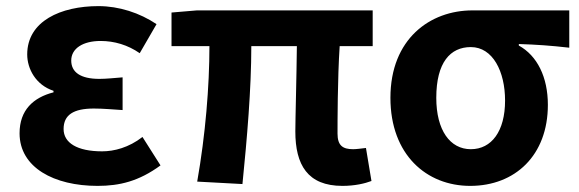

<svg xmlns="http://www.w3.org/2000/svg" viewBox="-20 -594 1895 628"><path d="M299 14C371 14 434 -1 505 -53L446 -146C401 -111 353 -99 314 -99C232 -99 188 -127 188 -172C188 -218 220 -239 287 -239C317 -239 349 -236 381 -234V-341C355 -339 328 -336 305 -336C243 -336 213 -358 213 -396C213 -436 252 -460 309 -460C354 -460 398 -447 437 -420L492 -515C437 -552 369 -574 302 -574C179 -574 69 -525 69 -416C69 -369 97 -316 155 -297V-292C89 -275 44 -234 44 -158C44 -46 157 14 299 14Z M1100 14C1141 14 1174 6 1195 -2L1177 -110C1160 -108 1145 -106 1135 -106C1101 -106 1084 -118 1084 -157C1084 -191 1084 -337 1091 -443H1199V-560H624L541 -553V-443H665C665 -312 652 -153 625 0L773 8C788 -141 802 -303 802 -443H951C950 -342 946 -204 946 -164C946 -55 986 14 1100 14Z M1518 14C1665 14 1772 -86 1772 -251C1772 -342 1737 -412 1677 -445V-450C1737 -448 1780 -445 1842 -438V-560H1525C1387 -560 1257 -467 1257 -274C1257 -88 1375 14 1518 14ZM1520 -106C1452 -106 1407 -168 1407 -274C1407 -390 1453 -440 1520 -440C1592 -440 1632 -360 1632 -265C1632 -165 1588 -106 1520 -106Z"/></svg>

Font: Source Han Sans Old Style Bold
Style: Regular
Weight: 700
Designer: Ryoko NISHIZUKA (kana & ideographs); Paul D. Hunt (Latin, Greek & Cyrillic); Wenlong ZHANG (bopomofo); Sandoll Communica
Foundry: Adobe Systems Incorporated
Version: Version 1.004;PS 1.004;hotconv 1.0.81;makeotf.lib2.5.63406